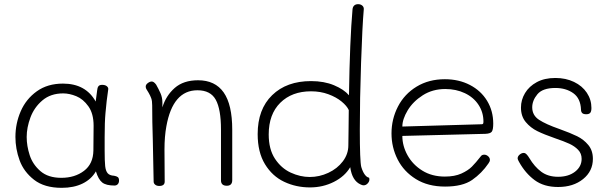

<svg xmlns="http://www.w3.org/2000/svg" viewBox="-20 -893 2931 921"><path d="M551 -27Q551 -16 545 -9.5Q539 -3 529 -3Q489 -3 470.5 -17.5Q452 -32 440 -71Q418 -33 376 -12.5Q334 8 276 8Q193 8 143.5 -30.5Q94 -69 74 -124Q54 -179 54 -236Q54 -301 79.5 -359.5Q105 -418 156.5 -455Q208 -492 282 -492Q391 -492 439 -406L446 -459Q447 -472 452 -479Q457 -486 470 -486Q485 -486 493 -479Q501 -472 499 -463Q491 -410 486 -351Q482 -308 482 -235V-170Q482 -120 484.5 -96.5Q487 -73 496.5 -62Q506 -51 527 -50Q539 -48 545 -43.5Q551 -39 551 -27ZM429 -290Q429 -348 404 -383Q379 -418 346 -431.5Q313 -445 283 -445Q223 -445 183.5 -411.5Q144 -378 126 -329.5Q108 -281 108 -236Q108 -193 122.5 -148.5Q137 -104 174 -72Q211 -40 274 -40Q339 -40 383 -73.5Q427 -107 428 -171Q429 -220 429 -290Z M1094 -271V-29Q1094 -2 1068 -2Q1040 -2 1040 -28V-272Q1040 -369 1015 -414.5Q990 -460 927 -460Q809 -460 778 -287Q769 -238 769 -176L770 -22Q770 -1 744 -1Q732 -1 724.5 -7Q717 -13 717 -22Q715 -154 713 -221Q710 -310 710 -388Q710 -409 705.5 -421.5Q701 -434 693.5 -447Q686 -460 682 -466Q679 -471 679 -478Q679 -487 689 -494.5Q699 -502 708 -502Q718 -502 729 -487Q741 -466 750 -445.5Q759 -425 759 -401V-378Q776 -434 818 -471Q860 -508 930 -508Q1012 -508 1053 -449.5Q1094 -391 1094 -271Z M1216 -250Q1216 -369 1285.5 -436.5Q1355 -504 1472 -504Q1535 -504 1582.5 -484Q1630 -464 1654 -436Q1658 -701 1671 -848Q1672 -860 1679 -866.5Q1686 -873 1698 -873Q1710 -873 1718 -866Q1726 -859 1725 -848Q1718 -769 1712 -592Q1706 -415 1706 -272Q1706 -119 1713 -92Q1720 -69 1729.5 -56Q1739 -43 1749 -41Q1752 -41 1752 -32Q1752 -22 1743.5 -13Q1735 -4 1724 -4Q1718 -4 1710 -8Q1669 -26 1660 -91Q1634 -47 1581.5 -20.5Q1529 6 1467 6Q1400 6 1343 -21Q1286 -48 1251 -105.5Q1216 -163 1216 -250ZM1651 -196Q1651 -243 1652 -270L1653 -365Q1644 -385 1618.5 -406Q1593 -427 1555 -441Q1517 -455 1472 -455Q1380 -455 1324.5 -400Q1269 -345 1269 -248Q1269 -177 1299 -131.5Q1329 -86 1374.5 -65Q1420 -44 1466 -44Q1512 -44 1555 -64Q1598 -84 1624.5 -119Q1651 -154 1651 -196Z M1858 -253Q1858 -322 1889 -382Q1920 -442 1978.5 -477.5Q2037 -513 2114 -513Q2181 -513 2234 -485.5Q2287 -458 2316.5 -409.5Q2346 -361 2346 -300Q2346 -272 2339.5 -262Q2333 -252 2308 -251L1910 -241Q1910 -193 1935 -148Q1960 -103 2006 -74.5Q2052 -46 2114 -46Q2161 -46 2193 -60.5Q2225 -75 2243.5 -93.5Q2262 -112 2287 -144Q2292 -151 2303 -151Q2313 -151 2321.5 -143.5Q2330 -136 2330 -126Q2330 -118 2323 -109Q2291 -62 2245 -30Q2199 2 2115 2Q2033 2 1975 -34Q1917 -70 1887.5 -128Q1858 -186 1858 -253ZM2291 -297Q2296 -297 2297.5 -300Q2299 -303 2299 -310Q2299 -354 2275.5 -390Q2252 -426 2210 -446Q2168 -466 2116 -466Q2055 -466 2008 -436Q1961 -406 1935.5 -363.5Q1910 -321 1910 -286Z M2470 -116Q2463 -128 2463 -133Q2463 -144 2474 -152.5Q2485 -161 2496 -159Q2501 -158 2507 -151.5Q2513 -145 2519 -135Q2544 -93 2576.5 -69Q2609 -45 2657 -45Q2707 -45 2738.5 -69.5Q2770 -94 2770 -131Q2770 -157 2753 -174.5Q2736 -192 2711 -203.5Q2686 -215 2642 -230Q2590 -248 2557.5 -264Q2525 -280 2502 -307.5Q2479 -335 2479 -377Q2479 -414 2498.5 -446.5Q2518 -479 2555 -499Q2592 -519 2644 -519Q2694 -519 2733.5 -500Q2773 -481 2795 -448Q2817 -415 2817 -375Q2817 -359 2811.5 -352Q2806 -345 2792 -345Q2778 -345 2772.5 -351Q2767 -357 2767 -367Q2765 -421 2730 -446Q2695 -471 2644 -471Q2583 -471 2558 -441Q2533 -411 2533 -378Q2533 -340 2565.5 -318.5Q2598 -297 2664 -274Q2717 -255 2748.5 -239.5Q2780 -224 2802 -197.5Q2824 -171 2824 -131Q2824 -72 2777 -34Q2730 4 2657 4Q2589 4 2544.5 -29Q2500 -62 2470 -116Z"/></svg>

Font: Mali Light
Style: Regular
Weight: 300
Designer: Kitiyaporn Chalermlarp | Katatrad Aksorn Co.,Ltd.
Foundry: Cadson Demak Co.,Ltd.
Version: Version 1.000; ttfautohint (v1.6)